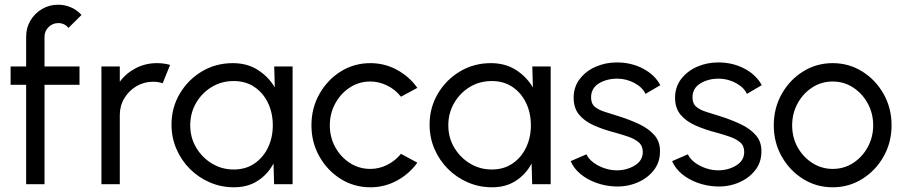

<svg xmlns="http://www.w3.org/2000/svg" viewBox="-20 -782 3834 815"><path d="M169 -626.5V-500H317.5V-422H169V0H91V-422H25V-500H91V-626.5Q91 -664 109.2 -694.8Q127.5 -725.5 158.5 -743.8Q189.5 -762 227 -762Q254.5 -762 280.2 -751.2Q306 -740.5 326 -718.5L270.5 -663.5Q254 -684 227 -684Q203.5 -684 186.2 -667Q169 -650 169 -626.5Z M410.5 0V-500H488.5V-435Q515 -471 556.2 -492.5Q597.5 -514 646 -514Q676 -514 702 -506.5L670.5 -428.5Q652.5 -435 630 -435Q591 -435 559 -416Q527 -397 507.8 -365Q488.5 -333 488.5 -293.5V0Z M1144 -500H1222V0H1143.5L1141 -88Q1117 -42.5 1074.5 -14.8Q1032 13 973.5 13Q918.5 13 870.5 -7.8Q822.5 -28.5 786 -65Q749.5 -101.5 728.8 -149.8Q708 -198 708 -253Q708 -325 743 -384.2Q778 -443.5 837 -478.8Q896 -514 968 -514Q1029 -514 1074 -485.5Q1119 -457 1146.5 -411ZM972 -62.5Q1023 -62.5 1060.2 -88Q1097.5 -113.5 1117.8 -156Q1138 -198.5 1138 -250Q1138 -302.5 1117.5 -345.2Q1097 -388 1059.8 -413Q1022.5 -438 972 -438Q920.5 -438 878.8 -412.8Q837 -387.5 812.2 -344.8Q787.5 -302 787.5 -250Q787.5 -197.5 813 -155Q838.5 -112.5 880.2 -87.5Q922 -62.5 972 -62.5Z M1682 -129 1751.5 -91.5Q1717.5 -44 1665.2 -15.5Q1613 13 1552 13Q1483 13 1426.2 -22.5Q1369.5 -58 1335.8 -117.8Q1302 -177.5 1302 -250Q1302 -323 1335.8 -383Q1369.5 -443 1426.2 -478.5Q1483 -514 1552 -514Q1613 -514 1665.2 -485.5Q1717.5 -457 1751.5 -409L1682 -371.5Q1657.5 -402.5 1622.8 -419.2Q1588 -436 1552 -436Q1503.5 -436 1464.5 -410.2Q1425.5 -384.5 1402.8 -342.2Q1380 -300 1380 -250Q1380 -199.5 1403 -157.5Q1426 -115.5 1465.2 -90.2Q1504.5 -65 1552 -65Q1590.5 -65 1624.8 -82.8Q1659 -100.5 1682 -129Z M2239.5 -500H2317.5V0H2239L2236.5 -88Q2212.5 -42.5 2170 -14.8Q2127.5 13 2069 13Q2014 13 1966 -7.8Q1918 -28.5 1881.5 -65Q1845 -101.5 1824.2 -149.8Q1803.5 -198 1803.5 -253Q1803.5 -325 1838.5 -384.2Q1873.5 -443.5 1932.5 -478.8Q1991.5 -514 2063.5 -514Q2124.5 -514 2169.5 -485.5Q2214.5 -457 2242 -411ZM2067.5 -62.5Q2118.5 -62.5 2155.8 -88Q2193 -113.5 2213.2 -156Q2233.5 -198.5 2233.5 -250Q2233.5 -302.5 2213 -345.2Q2192.5 -388 2155.2 -413Q2118 -438 2067.5 -438Q2016 -438 1974.2 -412.8Q1932.5 -387.5 1907.8 -344.8Q1883 -302 1883 -250Q1883 -197.5 1908.5 -155Q1934 -112.5 1975.8 -87.5Q2017.5 -62.5 2067.5 -62.5Z M2591 9.5Q2550 8 2511.5 -5.8Q2473 -19.5 2444.2 -43.2Q2415.5 -67 2402.5 -98L2469.5 -127Q2477.5 -108.5 2497.8 -93Q2518 -77.5 2544.8 -68.2Q2571.5 -59 2598 -59Q2641 -59 2674.8 -79.8Q2708.5 -100.5 2708.5 -137Q2708.5 -163 2691.2 -177.8Q2674 -192.5 2647.8 -201.5Q2621.5 -210.5 2594.5 -218Q2542 -231.5 2501.5 -249.5Q2461 -267.5 2438 -295.5Q2415 -323.5 2415 -367Q2415 -413 2441 -446.8Q2467 -480.5 2508.8 -498.8Q2550.5 -517 2598.5 -517Q2659.5 -517 2709.5 -490.8Q2759.5 -464.5 2783 -420.5L2720 -383.5Q2707 -411.5 2673.2 -429.5Q2639.5 -447.5 2603.5 -448Q2557.5 -449 2523.2 -428.5Q2489 -408 2489 -368.5Q2489 -342 2505.2 -328.5Q2521.5 -315 2548.8 -306.8Q2576 -298.5 2608.5 -288Q2654 -273.5 2693.8 -254.8Q2733.5 -236 2758 -208Q2782.5 -180 2781.5 -138Q2781.5 -92.5 2754.5 -58.5Q2727.5 -24.5 2684 -6.5Q2640.5 11.5 2591 9.5Z M3021.5 9.5Q2980.5 8 2942 -5.8Q2903.5 -19.5 2874.8 -43.2Q2846 -67 2833 -98L2900 -127Q2908 -108.5 2928.2 -93Q2948.5 -77.5 2975.2 -68.2Q3002 -59 3028.5 -59Q3071.5 -59 3105.2 -79.8Q3139 -100.5 3139 -137Q3139 -163 3121.8 -177.8Q3104.5 -192.5 3078.2 -201.5Q3052 -210.5 3025 -218Q2972.5 -231.5 2932 -249.5Q2891.5 -267.5 2868.5 -295.5Q2845.5 -323.5 2845.5 -367Q2845.5 -413 2871.5 -446.8Q2897.5 -480.5 2939.2 -498.8Q2981 -517 3029 -517Q3090 -517 3140 -490.8Q3190 -464.5 3213.5 -420.5L3150.5 -383.5Q3137.5 -411.5 3103.8 -429.5Q3070 -447.5 3034 -448Q2988 -449 2953.8 -428.5Q2919.5 -408 2919.5 -368.5Q2919.5 -342 2935.8 -328.5Q2952 -315 2979.2 -306.8Q3006.5 -298.5 3039 -288Q3084.5 -273.5 3124.2 -254.8Q3164 -236 3188.5 -208Q3213 -180 3212 -138Q3212 -92.5 3185 -58.5Q3158 -24.5 3114.5 -6.5Q3071 11.5 3021.5 9.5Z M3514.5 13Q3445.5 13 3388.8 -22.5Q3332 -58 3298.2 -117.8Q3264.5 -177.5 3264.5 -250Q3264.5 -323 3298.2 -383Q3332 -443 3388.8 -478.5Q3445.5 -514 3514.5 -514Q3583.5 -514 3640.2 -478.5Q3697 -443 3730.8 -383Q3764.5 -323 3764.5 -250Q3764.5 -177.5 3730.8 -117.8Q3697 -58 3640.2 -22.5Q3583.5 13 3514.5 13ZM3514.5 -65Q3563 -65 3602 -90.5Q3641 -116 3663.8 -158.2Q3686.5 -200.5 3686.5 -250Q3686.5 -300.5 3663.5 -342.8Q3640.5 -385 3601.5 -410.5Q3562.5 -436 3514.5 -436Q3466 -436 3427 -410.2Q3388 -384.5 3365.2 -342.2Q3342.5 -300 3342.5 -250Q3342.5 -198.5 3366 -156.5Q3389.5 -114.5 3428.8 -89.8Q3468 -65 3514.5 -65Z"/></svg>

Font: Urbanist
Style: Regular
Weight: 400
Designer: Corey Hu
Foundry: Corey Hu
Version: Version 1.330; ttfautohint (v1.8.4.7-5d5b)